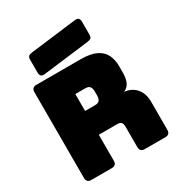

<svg xmlns="http://www.w3.org/2000/svg" viewBox="-218 -1110 1179 1258"><g transform="rotate(-30 371.5 -480.5)"><path d="M259 0H105Q69 0 69 -36V-684Q69 -720 105 -720H438Q513 -720 556 -699Q599 -678 617 -640.5Q635 -603 635 -553V-507Q635 -465 623 -436Q611 -407 579 -393Q634 -387 667 -349Q700 -311 700 -248V-36Q700 0 664 0H509Q473 0 473 -36V-189Q473 -212 464.5 -222Q456 -232 435 -232H295V-36Q295 0 259 0ZM295 -540V-412H370Q396 -412 405 -425.5Q414 -439 414 -459V-493Q414 -513 405 -526.5Q396 -540 370 -540ZM534 -796 185 -753Q151 -749 151 -786V-882Q151 -901 159.5 -908.5Q168 -916 187 -918L536 -961Q570 -965 570 -928V-832Q570 -813 561.5 -805.5Q553 -798 534 -796Z"/></g></svg>

Font: Bungee Tint
Style: Regular
Weight: 400
Designer: David Jonathan Ross
Foundry: David Jonathan Ross
Version: Version 2.001